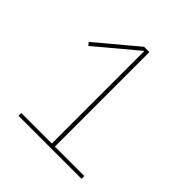

<svg xmlns="http://www.w3.org/2000/svg" viewBox="-187 -836 974 974"><g transform="rotate(45 300.0 -349.0)"><path d="M93 0V-20H312V-682H309L93 -501L80 -517L296 -698H334V-20H545V0Z"/></g></svg>

Font: IBM Plex Sans Devanagari Thin
Style: Regular
Weight: 100
Designer: Mike Abbink, Paul van der Laan, Pieter van Rosmalen, Erin McLaughlin
Foundry: Bold Monday
Version: Version 1.1